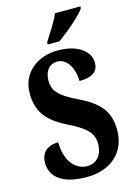

<svg xmlns="http://www.w3.org/2000/svg" viewBox="-138 -1003 766 1085"><g transform="rotate(-15 245.0 -460.5)"><path d="M211 -784V-771H279C335 -810 424 -886 445 -921V-931H296C279 -886 237 -827 211 -784ZM232 10C373 10 465 -73 465 -202C465 -302 425 -365 304 -424C186 -479 162 -518 162 -571C162 -632 194 -664 238 -664C298 -664 331 -592 331 -525C412 -525 442 -556 442 -603C442 -662 384 -724 256 -724C135 -724 41 -649 41 -531C41 -433 78 -367 198 -307C288 -262 341 -228 341 -156C341 -96 309 -49 249 -49C188 -49 126 -103 125 -222C73 -222 23 -198 23 -128C23 -65 64 10 232 10Z"/></g></svg>

Font: Noto Serif Armenian ExtraCondensed ExtraBold
Style: Regular
Weight: 800
Width: 2
Designer: Monotype Design Team
Foundry: Monotype Imaging Inc.
Version: Version 2.008